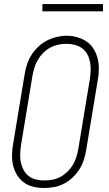

<svg xmlns="http://www.w3.org/2000/svg" viewBox="-20 -923 540 951"><path d="M198 8Q171 8 145 2Q119 -4 98.5 -19Q78 -34 64.5 -56Q51 -78 45 -103.5Q39 -129 39.5 -156Q40 -183 45 -210L102 -555Q106 -580 114 -604.5Q122 -629 136 -651Q150 -673 169.5 -691.5Q189 -710 212.5 -722Q236 -734 261 -740Q286 -746 311 -746Q338 -746 363.5 -738.5Q389 -731 410 -716.5Q431 -702 444.5 -679.5Q458 -657 464 -632Q470 -607 469.5 -579.5Q469 -552 464 -525L407 -180Q403 -155 395 -130.5Q387 -106 373 -84Q359 -62 339.5 -43.5Q320 -25 296.5 -13Q273 -1 248 3.5Q223 8 198 8ZM199 -29Q220 -29 240.5 -33Q261 -37 279.5 -47Q298 -57 314 -72.5Q330 -88 341 -106.5Q352 -125 358 -145Q364 -165 368 -186L425 -531Q428 -552 429 -573.5Q430 -595 426 -615.5Q422 -636 412.5 -654Q403 -672 386.5 -684Q370 -696 349.5 -701Q329 -706 308 -706Q287 -706 267 -701.5Q247 -697 228.5 -687Q210 -677 194.5 -661.5Q179 -646 168 -627.5Q157 -609 151 -589.5Q145 -570 141 -549L84 -204Q81 -183 80 -161.5Q79 -140 83 -120Q87 -100 96.5 -82Q106 -64 121.5 -51.5Q137 -39 157.5 -34Q178 -29 199 -29ZM190 -867V-903H490V-867Z"/></svg>

Font: Iosevka Slab Extralight
Style: Italic
Weight: 200
Italic angle: -9°
Monospace: yes
Designer: Belleve Invis
Foundry: Belleve Invis
Version: Version 11.1.1; ttfautohint (v1.8.3)